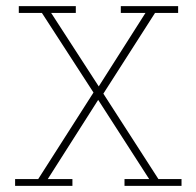

<svg xmlns="http://www.w3.org/2000/svg" viewBox="-20 -603 636 623"><path d="M29 0V-22H104L288 -310L289 -294L116 -561H41V-583H226V-561H146L306 -314L293 -311L452 -561H372V-583H558V-561H483L307 -286L309 -309L494 -22H569V0H384V-22H464L294 -286L305 -289L135 -22H215V0Z"/></svg>

Font: Rokkitt Thin
Style: Regular
Weight: 250
Version: Version 3.103